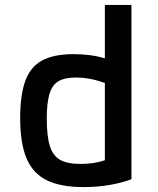

<svg xmlns="http://www.w3.org/2000/svg" viewBox="-20 -750 640 780"><path d="M319 10Q377 10 427.5 1Q478 -8 514 -22V-730H406V-513Q376 -522 344 -526Q312 -530 278 -530Q199 -530 151.5 -504.5Q104 -479 83 -422Q62 -365 62 -270Q62 -169 87.5 -107.5Q113 -46 169.5 -18Q226 10 319 10ZM406 -413V-99Q363 -84 307 -84Q254 -84 224.5 -100.5Q195 -117 182.5 -157Q170 -197 170 -268Q170 -332 181 -368.5Q192 -405 217.5 -420Q243 -435 288 -435Q316 -435 344 -430Q372 -425 406 -413Z"/></svg>

Font: M PLUS Code Latin 60 Medium
Style: Regular
Weight: 500
Width: 7
Monospace: yes
Designer: Coji Morishita
Foundry: UNDERFOREST DESIGN
Version: Version 1.005; ttfautohint (v1.8.3)